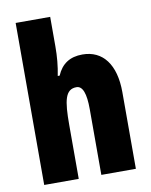

<svg xmlns="http://www.w3.org/2000/svg" viewBox="-85 -823 699 887"><g transform="rotate(-10 264.5 -380.0)"><path d="M212 -621V-760H50V0H212V-253C212 -367 222 -419 275 -419C304 -419 318 -382 318 -308V0H480V-360C480 -489 424 -563 328 -563C269 -563 230 -537 208 -485H199C208 -529 212 -575 212 -621Z"/></g></svg>

Font: Noto Sans Oriya ExtCond Blk
Style: Regular
Weight: 900
Width: 2
Designer: Amélie Bonet and Sol Matas
Foundry: Google LLC
Version: Version 2.006